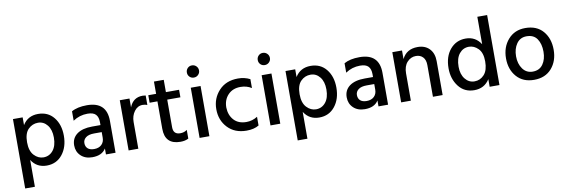

<svg xmlns="http://www.w3.org/2000/svg" viewBox="-61 -1220 5649 1910"><g transform="rotate(-10 2763.5 -265.0)"><path d="M167 194H69V-507H167V-429Q219 -514 323 -514Q423 -514 481 -441.5Q539 -369 539 -257Q539 -142 479.5 -67.5Q420 7 321 7Q220 7 167 -77ZM167 -255Q167 -167 208.5 -123Q250 -79 303 -79Q362 -79 400 -125.5Q438 -172 438 -256Q438 -335 401 -381.5Q364 -428 307 -428Q250 -428 208.5 -386.5Q167 -345 167 -255Z M813 -73Q861 -73 888.5 -99.5Q916 -126 916 -169V-226H840Q784 -226 755.5 -204Q727 -182 727 -148Q727 -113 749 -93Q771 -73 813 -73ZM919 -60Q880 4 782 4Q710 4 666.5 -37.5Q623 -79 623 -143Q623 -216 678 -256.5Q733 -297 832 -297H916V-326Q916 -378 891 -404.5Q866 -431 808 -431Q727 -431 661 -386V-481Q720 -515 817 -515Q1016 -515 1016 -322V0H919Z M1246 0H1148V-507H1246V-418Q1283 -512 1379 -512Q1393 -512 1410 -509V-413Q1389 -422 1363 -422Q1312 -422 1279 -377Q1246 -332 1246 -270Z M1753 -13Q1720 5 1672 5Q1515 5 1515 -154V-431H1436V-507H1515V-631H1614V-507H1747V-431H1614V-152Q1614 -79 1684 -79Q1725 -79 1753 -101Z M1964 0H1865V-507H1964ZM1976 -662Q1976 -637 1958 -619Q1940 -601 1914 -601Q1888 -601 1870.5 -618.5Q1853 -636 1853 -662Q1853 -688 1870.5 -706Q1888 -724 1914 -724Q1940 -724 1958 -706Q1976 -688 1976 -662Z M2464 -20Q2415 10 2339 10Q2220 10 2149 -65Q2078 -140 2078 -252Q2078 -361 2149.5 -438.5Q2221 -516 2343 -516Q2409 -516 2464 -488V-398Q2415 -429 2353 -429Q2274 -429 2226.5 -379Q2179 -329 2179 -251Q2181 -174 2226 -124.5Q2271 -75 2352 -75Q2412 -75 2464 -108Z M2680 0H2581V-507H2680ZM2692 -662Q2692 -637 2674 -619Q2656 -601 2630 -601Q2604 -601 2586.5 -618.5Q2569 -636 2569 -662Q2569 -688 2586.5 -706Q2604 -724 2630 -724Q2656 -724 2674 -706Q2692 -688 2692 -662Z M2920 194H2822V-507H2920V-429Q2972 -514 3076 -514Q3176 -514 3234 -441.5Q3292 -369 3292 -257Q3292 -142 3232.5 -67.5Q3173 7 3074 7Q2973 7 2920 -77ZM2920 -255Q2920 -167 2961.5 -123Q3003 -79 3056 -79Q3115 -79 3153 -125.5Q3191 -172 3191 -256Q3191 -335 3154 -381.5Q3117 -428 3060 -428Q3003 -428 2961.5 -386.5Q2920 -345 2920 -255Z M3566 -73Q3614 -73 3641.5 -99.5Q3669 -126 3669 -169V-226H3593Q3537 -226 3508.5 -204Q3480 -182 3480 -148Q3480 -113 3502 -93Q3524 -73 3566 -73ZM3672 -60Q3633 4 3535 4Q3463 4 3419.5 -37.5Q3376 -79 3376 -143Q3376 -216 3431 -256.5Q3486 -297 3585 -297H3669V-326Q3669 -378 3644 -404.5Q3619 -431 3561 -431Q3480 -431 3414 -386V-481Q3473 -515 3570 -515Q3769 -515 3769 -322V0H3672Z M4320 0H4222V-320Q4222 -373 4195.5 -401Q4169 -429 4125 -429Q4073 -429 4036 -388.5Q3999 -348 3999 -275V0H3901V-507H3999V-420Q4044 -514 4157 -514Q4232 -514 4276 -468Q4320 -422 4320 -343Z M4525 -249Q4525 -173 4562.5 -126Q4600 -79 4657 -79Q4715 -79 4755 -123Q4795 -167 4795 -257Q4795 -344 4753.5 -386Q4712 -428 4660 -428Q4601 -428 4563 -381.5Q4525 -335 4525 -249ZM4894 0H4795V-77Q4742 7 4640 7Q4540 7 4482 -68.5Q4424 -144 4424 -251Q4424 -370 4485 -442Q4546 -514 4642 -514Q4741 -514 4795 -430V-707H4894Z M5244 9Q5132 9 5068 -64Q5004 -137 5004 -249Q5004 -363 5070 -438.5Q5136 -514 5244 -514Q5360 -514 5423 -440.5Q5486 -367 5486 -253Q5486 -139 5421.5 -65Q5357 9 5244 9ZM5106 -252Q5106 -177 5143 -125.5Q5180 -74 5244 -74Q5312 -74 5347.5 -124Q5383 -174 5383 -251Q5383 -330 5349 -380.5Q5315 -431 5243 -431Q5178 -431 5142 -379.5Q5106 -328 5106 -252Z"/></g></svg>

Font: Hind Vadodara Medium
Style: Regular
Weight: 500
Designer: Hitesh Malaviya
Foundry: Indian Type Foundry
Version: Version 1.001;PS 1.0;hotconv 1.0.86;makeotf.lib2.5.63406; tt